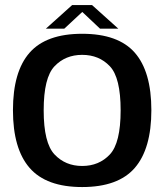

<svg xmlns="http://www.w3.org/2000/svg" viewBox="-20 -732 661 756"><path d="M303.5 4.5Q445.5 4.5 510.8 -71Q576 -146.5 576 -298Q576 -450 510.8 -524.5Q445.5 -599 303.5 -599Q162 -599 96.5 -524.5Q31 -450 31 -298Q31 -146.5 96.5 -71Q162 4.5 303.5 4.5ZM303.5 -78.5Q237.5 -78.5 194.8 -123.8Q152 -169 152 -297.5Q152 -426.5 194.8 -471.2Q237.5 -516 303.5 -516Q370 -516 412.5 -471.2Q455 -426.5 455 -297.5Q455 -169 412.5 -123.8Q370 -78.5 303.5 -78.5ZM160.5 -619H233L304 -685L374 -619H446L342.5 -712H264Z"/></svg>

Font: Anybody Thin Medium
Style: Regular
Weight: 500
Version: Version 1.113;gftools[0.9.25]